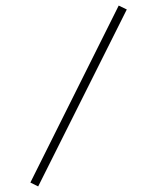

<svg xmlns="http://www.w3.org/2000/svg" viewBox="-20 -678 562 689"><path d="M89 -23 406 -658 435 -644 117 -9Z"/></svg>

Font: Zector
Style: Regular
Weight: 400
Designer: GGBot
Version: 0.72